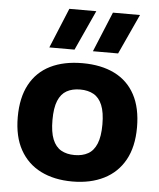

<svg xmlns="http://www.w3.org/2000/svg" viewBox="-56 -856 760 915"><g transform="rotate(5 324.0 -399.0)"><path d="M324 10.5Q237 10.5 173 -21.5Q109 -53.5 73.8 -116.5Q38.5 -179.5 38.5 -273Q38.5 -366 72.5 -429Q106.5 -492 170.5 -523.8Q234.5 -555.5 324 -555.5Q413.5 -555.5 477.5 -523.8Q541.5 -492 575.2 -429.2Q609 -366.5 609 -273Q609 -180 574 -117Q539 -54 474.8 -21.8Q410.5 10.5 324 10.5ZM324 -116Q361.5 -116 388.2 -131Q415 -146 429.2 -180.5Q443.5 -215 443.5 -272.5Q443.5 -330.5 429.2 -365Q415 -399.5 388.2 -414.5Q361.5 -429.5 324 -429.5Q286 -429.5 259.2 -414.5Q232.5 -399.5 218.5 -365.5Q204.5 -331.5 204.5 -273.5Q204.5 -215.5 218.5 -181Q232.5 -146.5 259.2 -131.2Q286 -116 324 -116ZM368 -616.5 447 -808H576.5L488.5 -616.5ZM159.5 -616.5 238.5 -808H367.5L280 -616.5Z"/></g></svg>

Font: Encode Sans SemiExpanded
Style: Bold
Weight: 700
Width: 6
Designer: Multiple Designers
Foundry: Impallari Type
Version: Version 3.002